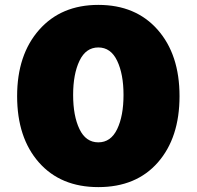

<svg xmlns="http://www.w3.org/2000/svg" viewBox="-20 -738 804 785"><path d="M382 27Q228 27 139 -74Q50 -175 50 -345Q50 -514 140 -616Q230 -718 382 -718Q535 -718 624.5 -616.5Q714 -515 714 -345Q714 -175 625.5 -74Q537 27 382 27ZM485 -350Q485 -435 459 -489.5Q433 -544 382 -544Q331 -544 305 -489.5Q279 -435 279 -350Q279 -264 305 -210Q331 -156 382 -156Q433 -156 459 -210Q485 -264 485 -350Z"/></svg>

Font: Repo
Style: ExtraBlack
Weight: 1000
Designer: Stefan Peev
Foundry: Context Ltd
Version: Version 001.000